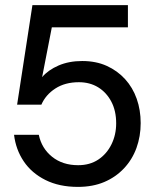

<svg xmlns="http://www.w3.org/2000/svg" viewBox="-20 -720 604 752"><path d="M285 12Q212 12 158 -15Q104 -42 73 -88Q42 -134 35 -192H132Q143 -139 184 -106Q225 -73 286 -73Q332 -73 365 -95Q398 -117 416.5 -154.5Q435 -192 435 -237Q435 -286 416 -322Q397 -358 364.5 -378Q332 -398 289 -398Q235 -398 197 -373.5Q159 -349 142 -310H47L107 -700H481V-613H183L145 -418Q169 -446 209.5 -463.5Q250 -481 302 -481Q356 -481 398 -462Q440 -443 470 -410Q500 -377 515.5 -333Q531 -289 531 -238Q531 -186 514.5 -140.5Q498 -95 465.5 -60.5Q433 -26 388 -7Q343 12 285 12Z"/></svg>

Font: DM Sans 36pt Medium
Style: Regular
Weight: 500
Designer: Colophon Foundry, Jonny Pinhorn
Foundry: Colophon Foundry
Version: Version 4.004;gftools[0.9.30]